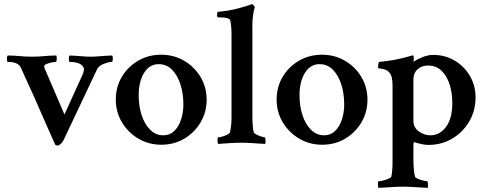

<svg xmlns="http://www.w3.org/2000/svg" viewBox="-20 -698 2363 935"><path d="M259.8 10.7Q251 10.7 248 4.9Q221.7 -54.7 203.6 -95.2Q185.5 -135.7 172.4 -166Q159.2 -196.3 147 -224.1Q134.8 -252 119.1 -285.6Q103.5 -319.3 81.1 -369.1Q69.3 -396.5 17.6 -396.5Q13.7 -396.5 13.7 -412.1Q13.7 -423.8 17.6 -427.7Q44.9 -427.7 75.7 -424.8Q106.4 -421.9 136.7 -421.9Q166 -421.9 196.3 -424.8Q226.6 -427.7 253.9 -427.7Q256.8 -423.8 256.3 -410.2Q255.9 -396.5 252 -396.5Q244.1 -396.5 230.5 -393.6Q216.8 -390.6 206.1 -386.2Q195.3 -381.8 195.3 -375Q195.3 -369.1 197.3 -365.2L293.9 -140.6L381.8 -334Q392.6 -357.4 386.7 -370.1Q372.1 -396.5 318.4 -396.5Q315.4 -396.5 315.4 -410.2Q315.4 -423.8 318.4 -427.7Q346.7 -426.8 375 -424.3Q403.3 -421.9 421.9 -421.9Q439.5 -421.9 468.3 -424.3Q497.1 -426.8 526.4 -427.7Q529.3 -423.8 529.3 -412.1Q529.3 -396.5 523.4 -396.5Q509.8 -396.5 485.4 -387.2Q460.9 -377.9 452.1 -359.4L289.1 -14.6Q285.2 -6.8 276.4 2Q267.6 10.7 259.8 10.7Z M765.6 6.8Q704.1 6.8 653.8 -22.9Q603.5 -52.7 573.7 -102.5Q543.9 -152.3 543.9 -212.9Q543.9 -274.4 573.2 -323.7Q602.5 -373 652.8 -402.3Q703.1 -431.6 764.6 -431.6Q826.2 -431.6 876.5 -402.3Q926.8 -373 956.5 -323.2Q986.3 -273.4 986.3 -212.9Q986.3 -152.3 957 -102.5Q927.7 -52.7 877.9 -22.9Q828.1 6.8 765.6 6.8ZM775.4 -39.1Q806.6 -39.1 828.1 -59.6Q849.6 -80.1 861.3 -114.7Q873 -149.4 873 -189.5Q873 -242.2 858.9 -286.6Q844.7 -331.1 817.9 -358.4Q791 -385.7 752 -385.7Q721.7 -385.7 699.7 -365.2Q677.7 -344.7 666.5 -310.5Q655.3 -276.4 655.3 -235.4Q655.3 -182.6 669.4 -138.2Q683.6 -93.8 710.9 -66.4Q738.3 -39.1 775.4 -39.1Z M1043 2.9Q1039.1 -1 1039.1 -15.6Q1039.1 -29.3 1043 -29.3Q1050.8 -29.3 1063.5 -33.2Q1076.2 -37.1 1087.4 -43Q1098.6 -48.8 1099.6 -52.7Q1103.5 -69.3 1105.5 -87.9Q1107.4 -106.4 1107.4 -125V-531.2Q1107.4 -568.4 1101.6 -597.7Q1097.7 -613.3 1052.7 -613.3H1043Q1037.1 -613.3 1037.1 -625Q1037.1 -640.6 1043 -640.6Q1096.7 -645.5 1140.1 -657.2Q1183.6 -668.9 1198.2 -674.8L1205.1 -677.7H1207Q1210.9 -677.7 1215.3 -671.9Q1219.7 -666 1220.7 -662.1Q1209 -626 1209 -570.3V-140.6Q1209 -79.1 1215.8 -52.7Q1217.8 -48.8 1228.5 -43Q1239.3 -37.1 1252 -33.2Q1264.6 -29.3 1269.5 -29.3Q1272.5 -29.3 1272.9 -15.6Q1273.4 -2 1271.5 2.9Q1241.2 1 1210 -1Q1178.7 -2.9 1158.2 -2.9Q1127.9 -2.9 1096.2 -1Q1064.5 1 1043 2.9Z M1548.8 6.8Q1487.3 6.8 1437 -22.9Q1386.7 -52.7 1356.9 -102.5Q1327.1 -152.3 1327.1 -212.9Q1327.1 -274.4 1356.4 -323.7Q1385.7 -373 1436 -402.3Q1486.3 -431.6 1547.9 -431.6Q1609.4 -431.6 1659.7 -402.3Q1710 -373 1739.7 -323.2Q1769.5 -273.4 1769.5 -212.9Q1769.5 -152.3 1740.2 -102.5Q1710.9 -52.7 1661.1 -22.9Q1611.3 6.8 1548.8 6.8ZM1558.6 -39.1Q1589.8 -39.1 1611.3 -59.6Q1632.8 -80.1 1644.5 -114.7Q1656.2 -149.4 1656.2 -189.5Q1656.2 -242.2 1642.1 -286.6Q1627.9 -331.1 1601.1 -358.4Q1574.2 -385.7 1535.2 -385.7Q1504.9 -385.7 1482.9 -365.2Q1460.9 -344.7 1449.7 -310.5Q1438.5 -276.4 1438.5 -235.4Q1438.5 -182.6 1452.6 -138.2Q1466.8 -93.8 1494.1 -66.4Q1521.5 -39.1 1558.6 -39.1Z M1823.2 216.8Q1820.3 211.9 1820.3 199.2Q1820.3 184.6 1823.2 184.6Q1831.1 184.6 1845.2 181.2Q1859.4 177.7 1871.6 172.4Q1883.8 167 1885.7 162.1Q1891.6 133.8 1891.6 91.8V-281.2Q1891.6 -329.1 1876 -344.7Q1867.2 -355.5 1854.5 -359.4Q1841.8 -363.3 1831.5 -364.3Q1821.3 -365.2 1821.3 -367.2Q1821.3 -395.5 1827.1 -396.5Q1867.2 -400.4 1903.8 -407.2Q1940.4 -414.1 1972.7 -423.8L1991.2 -428.7Q1995.1 -428.7 1995.1 -412.1Q1995.1 -407.2 1994.6 -403.8Q1994.1 -400.4 1993.2 -396.5Q2008.8 -408.2 2036.6 -419.4Q2064.5 -430.7 2088.9 -430.7Q2148.4 -430.7 2195.3 -402.3Q2242.2 -374 2269 -327.1Q2295.9 -280.3 2295.9 -224.6Q2295.9 -158.2 2264.6 -105.5Q2233.4 -52.7 2181.2 -22.5Q2128.9 7.8 2066.4 7.8Q2040 7.8 1997.1 -5.9Q1993.2 -5.9 1993.2 7.8V74.2Q1993.2 132.8 2001 162.1Q2002 167 2014.2 172.4Q2026.4 177.7 2040.5 181.2Q2054.7 184.6 2060.5 184.6Q2063.5 184.6 2064 198.7Q2064.5 212.9 2063.5 216.8L2011.7 213.9Q1966.8 210.9 1944.3 210.9Q1919.9 210.9 1876 213.9ZM2076.2 -39.1Q2121.1 -39.1 2151.9 -80.1Q2182.6 -121.1 2182.6 -195.3Q2182.6 -274.4 2151.4 -326.7Q2120.1 -378.9 2065.4 -378.9Q2033.2 -378.9 2013.2 -360.4Q1993.2 -341.8 1993.2 -310.5V-109.4Q1993.2 -77.1 2019.5 -58.1Q2045.9 -39.1 2076.2 -39.1Z"/></svg>

Font: Crimson Text SemiBold
Style: Regular
Weight: 600
Designer: Sebastian Kosch
Foundry: Sebastian Kosch
Version: Version 1.100; ttfautohint (v1.8.4)